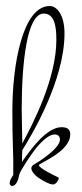

<svg xmlns="http://www.w3.org/2000/svg" viewBox="-20 -628 271 637"><path d="M19 -11C37 -11 42 -39 44 -49C47 -61 83 -116 100 -137C119 -160 143 -182 161 -182C174 -182 179 -174 179 -165C179 -134 100 -86 94 -83C87 -80 84 -73 84 -70C84 -60 95 -46 111 -36C126 -26 145 -16 156 -16C167 -16 175 -33 175 -36C175 -40 170 -41 166 -43C164 -44 109 -70 109 -80C109 -87 213 -124 213 -182C213 -197 206 -206 184 -206C135 -206 82 -133 53 -91C53 -102 53 -116 54 -130C84 -177 194 -361 194 -517C194 -578 169 -608 145 -608C54 -608 21 -409 21 -261C21 -169 24 -118 24 -100V-48C17 -36 12 -29 12 -20C12 -15 17 -11 19 -11ZM52 -264C52 -423 70 -583 125 -583C160 -583 167 -543 167 -496C167 -367 89 -217 54 -152C54 -180 52 -227 52 -264Z"/></svg>

Font: Stalemate
Style: Regular
Weight: 400
Designer: Astigmatic (AOETI)
Foundry: Astigmatic (AOETI)
Version: Version 001.000